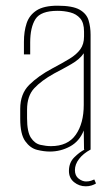

<svg xmlns="http://www.w3.org/2000/svg" viewBox="-20 -525 392 674"><path d="M155 7Q134 7 110 1Q86 -5 68.5 -29.5Q51 -54 51 -108V-143Q51 -196 83 -227.5Q115 -259 164 -285Q200 -304 224.5 -319Q249 -334 262 -352Q275 -370 275 -397V-414Q275 -445 261.5 -460.5Q248 -476 226.5 -481.5Q205 -487 182 -487Q123 -487 104.5 -458Q86 -429 86 -376V-334H64V-378Q64 -415 73.5 -443.5Q83 -472 108.5 -488.5Q134 -505 182 -505Q235 -505 259.5 -491Q284 -477 291 -453.5Q298 -430 298 -403V0H275L274 -67Q259 -29 226 -11Q193 7 155 7ZM159 -12Q218 -12 246 -52Q274 -92 274 -157V-338Q260 -317 230.5 -300Q201 -283 170 -267Q125 -242 100 -215Q75 -188 75 -140V-110Q75 -62 88.5 -41.5Q102 -21 122 -16.5Q142 -12 159 -12ZM281 129Q258 129 240 114.5Q222 100 222 75Q222 46 240.5 27.5Q259 9 277 0H298Q272 14 257.5 33Q243 52 243 72Q243 92 256 102Q269 112 282 112Q292 112 299.5 109.5Q307 107 311 105L317 119Q311 123 301.5 126Q292 129 281 129Z"/></svg>

Font: Alumni Sans SC Thin
Style: Regular
Weight: 100
Designer: Robert E. Leuschke
Foundry: Robert E. Leuschke
Version: Version 1.018